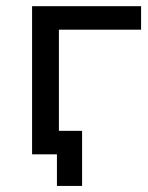

<svg xmlns="http://www.w3.org/2000/svg" viewBox="-20 -508 488 632"><path d="M444.4 -410.3V-487.6H85.6V0H173.9V-410.3ZM250.2 -77.3H85.6V0H167.4V104H250.2Z"/></svg>

Font: Montserrat Ace
Style: Regular
Weight: 500
Designer: Julieta Ulanovsky
Foundry: Julieta Ulanovsky
Version: Version 1